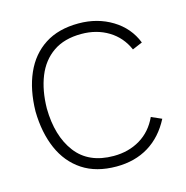

<svg xmlns="http://www.w3.org/2000/svg" viewBox="-89 -640 717 739"><g transform="rotate(-15 269.5 -270.0)"><path d="M287 15Q206.5 15 152 -21Q97.5 -57 69.5 -121.2Q41.5 -185.5 40 -270Q41.5 -356.5 69.8 -420.5Q98 -484.5 152.5 -519.8Q207 -555 287 -555Q362 -555 420.8 -519.2Q479.5 -483.5 504 -421L464 -404Q441.5 -456 394.8 -484.5Q348 -513 287 -513Q219 -513 174.5 -482.2Q130 -451.5 108 -396.8Q86 -342 85 -270Q86.5 -160 137 -93.5Q187.5 -27 287 -27Q346.5 -27 392.5 -54.5Q438.5 -82 463 -135L504 -117Q470.5 -52 415.5 -18.5Q360.5 15 287 15Z"/></g></svg>

Font: Manrope ExtraLight
Style: Regular
Weight: 200
Designer: Mikhail Sharanda
Foundry: Mikhail Sharanda
Version: Version 4.505